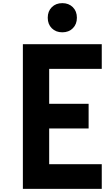

<svg xmlns="http://www.w3.org/2000/svg" viewBox="-20 -1197 707 1217"><path d="M308.3 -1151.4Q334 -1177.1 375 -1177.1Q416 -1177.1 441.7 -1151.4Q467.4 -1125.7 467.4 -1084.6Q467.4 -1043.6 441.7 -1017.9Q416 -992.2 375 -992.2Q334 -992.2 308.3 -1017.9Q282.6 -1043.6 282.6 -1084.6Q282.6 -1125.7 308.3 -1151.4ZM125 -916.7H625V-760.4H291.7V-539.1H541.7V-382.8H291.7V-156.2H625V0H125Z"/></svg>

Font: Monoid
Style: Bold
Weight: 700
Width: 4
Designer: Andreas Larsen (@larsenwork)
Version: Version 0.61